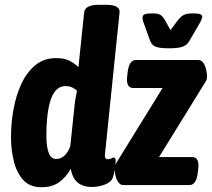

<svg xmlns="http://www.w3.org/2000/svg" viewBox="-20 -774 886 803"><path d="M153 9Q105 9 77.5 -21Q50 -51 38 -99Q26 -147 26 -201Q26 -259 36.5 -317Q47 -375 69.5 -423.5Q92 -472 128 -501.5Q164 -531 214 -531Q249 -531 270.5 -520Q292 -509 308 -493L332 -722Q335 -754 395 -754H423Q483 -754 480 -722L419 -129Q416 -108 432 -108Q440 -108 445.5 -111.5Q451 -115 455 -115Q461 -115 463 -108.5Q465 -102 462 -84Q460 -69 458 -56Q456 -43 452 -32Q446 -13 419.5 -2.5Q393 8 364 8Q328 8 305.5 -10Q283 -28 276 -68Q257 -34 228 -12.5Q199 9 153 9ZM215 -109Q236 -109 251.5 -125Q267 -141 274 -163L291 -325Q293 -348 296.5 -366Q300 -384 302 -394Q295 -402 282.5 -408Q270 -414 253 -414Q174 -414 174 -203Q174 -162 183.5 -135.5Q193 -109 215 -109ZM496 0Q483 0 474.5 -12.5Q466 -25 462.5 -41.5Q459 -58 459 -70Q459 -78 462 -84.5Q465 -91 471 -100L660 -406H537Q506 -406 512 -456L514 -473Q520 -523 549 -523H809Q823 -523 831 -510.5Q839 -498 842.5 -481.5Q846 -465 846 -453Q846 -445 843 -438.5Q840 -432 834 -423L645 -117H784Q815 -117 809 -67L807 -50Q801 0 772 0ZM786 -718Q809 -718 817.5 -714.5Q826 -711 826 -705Q826 -696 814 -675L772 -603Q762 -585 743.5 -578.5Q725 -572 687 -572Q648 -572 631.5 -578.5Q615 -585 608 -603L582 -675Q578 -685 577 -691Q576 -697 576 -700Q576 -710 585 -714Q594 -718 618 -718Q642 -718 652 -711Q662 -704 671 -688L693 -648L723 -688Q736 -705 748.5 -711.5Q761 -718 786 -718Z"/></svg>

Font: Asap Condensed
Style: Bold Italic
Weight: 700
Width: 3
Italic angle: -6°
Designer: Pablo Cosgaya
Foundry: Omnibus-Type
Version: Version 3.001; ttfautohint (v1.8.4.7-5d5b)